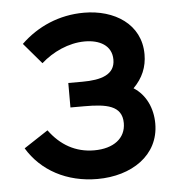

<svg xmlns="http://www.w3.org/2000/svg" viewBox="-46 -598 607 656"><g transform="rotate(-5 258.0 -270.0)"><path d="M262.5 15C379.5 15 475.5 -47.5 475.5 -156.5C475.5 -208.5 454 -256.5 412 -283C444 -315 459.5 -352 459.5 -395.5C459.5 -499.5 369.5 -555 265.5 -555C180.5 -555 105.5 -522 48.5 -467L109.5 -395.5C148.5 -430.5 204 -457 260 -457C309.5 -457 352 -436 352 -386.5C352 -335 304.5 -320.5 239.5 -320.5H191.5V-236.5H239.5C313.5 -236.5 368.5 -228.5 368.5 -167.5C368.5 -115.5 326.5 -83.5 260 -83.5C196 -83.5 145 -113 106.5 -165.5L23.5 -111C71 -32 157.5 15 262.5 15Z"/></g></svg>

Font: Eudonet SemiBold
Style: Regular
Weight: 600
Designer: Mikhail Sharanda
Foundry: Mikhail Sharanda
Version: Version 4.503;Glyphs 3.1.2 (3151)